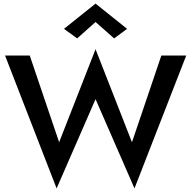

<svg xmlns="http://www.w3.org/2000/svg" viewBox="-20 -1008 1060 1065"><path d="M510 -886 613 -795 685 -848 510 -988 335 -848 408 -795ZM712 -219 510 -735 308 -219 145 -700H8L294 37L510 -458L726 37L1013 -700H875Z"/></svg>

Font: Jost Medium
Style: Regular
Weight: 500
Version: Version 3.710